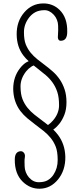

<svg xmlns="http://www.w3.org/2000/svg" viewBox="-20 -951 471 1135"><path d="M330.1 -218.3Q313 -197.3 294.9 -185.1Q309.6 -170.9 322.3 -154.3Q364.3 -99.1 366.2 -23.9Q367.2 55.7 323.2 109.6Q279.3 163.6 215.3 164.6Q158.7 165.5 115.2 124Q66.4 77.6 67.4 -8.8Q67.9 -56.2 103.5 -57.1Q113.8 -57.1 121.6 -47.4Q129.4 -37.6 127 -22.2Q124.5 -6.8 125 5.4Q125.5 17.6 125.7 33.4Q126 49.3 132.6 66.7Q139.2 84 150.9 97.7Q176.3 126.5 209.5 126.2Q242.7 126 262.7 114Q282.7 102.1 295.9 82Q321.3 43.9 321 -5.4Q320.8 -54.7 309.6 -83.5Q298.3 -112.3 279.8 -135.3Q261.2 -158.2 237.8 -176.8Q214.4 -195.3 189.9 -213.6Q165.5 -231.9 141.8 -251.7Q118.2 -271.5 99.6 -295.9Q59.1 -351.1 58.1 -425.3Q58.1 -497.1 99.1 -548.8Q116.2 -570.3 134.8 -582Q142.6 -586.4 149.4 -589.4Q132.3 -604.5 118.2 -623Q79.6 -673.3 78.6 -746.6Q77.6 -825.2 124 -878.4Q168.5 -929.7 233.9 -930.7Q292 -931.6 332 -892.6Q379.4 -846.7 377.4 -762.2Q377.4 -710.9 340.3 -710Q317.9 -709 322.8 -747.1Q324.2 -759.8 324 -772.5Q323.7 -785.2 323.5 -800.8Q323.2 -816.4 316.7 -833.5Q310.1 -850.6 298.3 -863.3Q272.5 -891.6 241 -890.9Q209.5 -890.1 188.5 -878.7Q167.5 -867.2 152.3 -847.7Q121.6 -807.6 121.6 -761.2Q121.6 -714.8 132.6 -688Q143.6 -661.1 161.1 -639.6Q178.7 -618.2 201.2 -600.3Q223.6 -582.5 247.3 -564.7Q271 -546.9 293.5 -526.9Q315.9 -506.8 333.5 -481Q351.1 -455.1 362.1 -421.9Q373 -388.7 373 -346.4Q373 -304.2 360.6 -272.5Q348.1 -240.7 330.1 -218.3ZM263.7 -211.9Q278.8 -222.2 293 -238.3Q329.1 -280.3 329.1 -328.4Q329.1 -376.5 318.6 -407.7Q308.1 -439 290.5 -463.4Q272.9 -487.8 250.5 -506.8Q228 -525.9 204.6 -543.9Q191.9 -553.7 179.2 -564Q171.9 -561.5 164.1 -556.2Q147.9 -545.9 133.8 -528.3Q101.1 -485.8 101.3 -439.9Q101.6 -394 112.8 -365.5Q124 -336.9 142.3 -314.2Q160.6 -291.5 184.1 -272.9Q207.5 -254.4 231.9 -236.3Q248 -224.6 263.7 -211.9Z"/></svg>

Font: Pompiere 
Style: Regular
Weight: 400
Designer: Karolina Lach
Foundry: Sorkin Type Co.
Version: Version 1.002